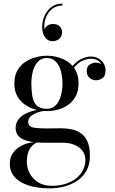

<svg xmlns="http://www.w3.org/2000/svg" viewBox="-20 -776 630 1056"><path d="M253.5 260Q209.5 260 169.8 252.2Q130 244.5 99.2 228Q68.5 211.5 51.2 186Q34 160.5 34 125Q34 91 49.5 68Q65 45 88 31.2Q111 17.5 135 11.5Q159 5.5 176 5.5H185Q151.5 24 139.5 51Q127.5 78 127.5 114.5Q127.5 146 142.8 176.2Q158 206.5 188.8 226.2Q219.5 246 266 246Q304.5 246 337.8 236Q371 226 396 207.2Q421 188.5 435.2 162.2Q449.5 136 449.5 103.5Q449.5 73 432.5 52Q415.5 31 387.8 20Q360 9 327.5 9Q317 9 294.2 9Q271.5 9 248.5 9Q225.5 9 214.5 9Q147 9 106.5 -9.8Q66 -28.5 66 -72.5Q66 -98.5 80.5 -118Q95 -137.5 120 -150.5Q145 -163.5 177 -170Q209 -176.5 244.5 -176.5L244 -167.5Q228 -167.5 209.2 -163.8Q190.5 -160 173.5 -152.2Q156.5 -144.5 145.8 -133Q135 -121.5 135 -106Q135 -80 162.5 -74.8Q190 -69.5 231 -69.5Q248.5 -69.5 261.8 -69.8Q275 -70 287.2 -70.2Q299.5 -70.5 313.5 -70.5Q341.5 -70.5 370 -65.5Q398.5 -60.5 422.2 -45Q446 -29.5 460.2 0.8Q474.5 31 474.5 82Q474.5 128 456.2 161.8Q438 195.5 406.5 217Q375 238.5 335.5 249.2Q296 260 253.5 260ZM238 -165Q207.5 -165 176 -173.2Q144.5 -181.5 118 -199.8Q91.5 -218 75.2 -247Q59 -276 59 -317.5Q59 -359 75.2 -387.8Q91.5 -416.5 118 -434.5Q144.5 -452.5 176 -461Q207.5 -469.5 238 -469.5Q268.5 -469.5 299.2 -461Q330 -452.5 355.5 -434.5Q381 -416.5 396.5 -387.8Q412 -359 412 -317.5Q412 -276 396.5 -247Q381 -218 355.5 -199.8Q330 -181.5 299.2 -173.2Q268.5 -165 238 -165ZM238 -177.5Q267.5 -177.5 286.5 -197Q305.5 -216.5 314.5 -248.5Q323.5 -280.5 323.5 -317.5Q323.5 -354.5 314.5 -386.2Q305.5 -418 286.5 -437.5Q267.5 -457 238 -457Q208.5 -457 189.5 -437.5Q170.5 -418 161.5 -386.2Q152.5 -354.5 152.5 -317.5Q152.5 -280.5 157.5 -248.5Q162.5 -216.5 180.5 -197Q198.5 -177.5 238 -177.5ZM507.5 -334.5Q489 -334.5 473 -347.5Q457 -360.5 457 -385Q457 -410 473.2 -420.8Q489.5 -431.5 507.5 -431.5Q526 -431.5 542.8 -420.8Q559.5 -410 559.5 -389.5H548Q548 -412.5 530.8 -432.8Q513.5 -453 480.5 -453Q461 -453 437.2 -443.5Q413.5 -434 392.8 -410.2Q372 -386.5 362 -343.5L353 -349.5Q363 -394.5 385.5 -419.5Q408 -444.5 433.8 -454.8Q459.5 -465 479.5 -465Q504 -465 522.2 -454Q540.5 -443 550.5 -425.8Q560.5 -408.5 560.5 -389.5Q560.5 -357.5 543.5 -346Q526.5 -334.5 507.5 -334.5ZM268 -549.5Q244.5 -549.5 228.2 -569.8Q212 -590 212 -628Q212 -659 224.8 -688.5Q237.5 -718 262.2 -737Q287 -756 323 -756V-745.5Q288 -745.5 263.5 -724.2Q239 -703 229 -670Q219 -637 226.5 -601H222.5Q221 -610 227 -620.2Q233 -630.5 244.5 -637.2Q256 -644 271 -644Q297 -644 309.2 -630.2Q321.5 -616.5 321.5 -597Q321.5 -584 314.5 -573Q307.5 -562 295.5 -555.8Q283.5 -549.5 268 -549.5Z"/></svg>

Font: Bodoni Moda 18pt
Style: Regular
Weight: 400
Designer: Owen Earl
Foundry: indestructible type
Version: Version 2.005